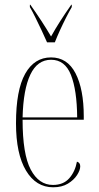

<svg xmlns="http://www.w3.org/2000/svg" viewBox="-20 -786 419 816"><path d="M206 10Q133 10 90.5 -61Q48 -132 48 -262Q48 -403 87 -472.5Q126 -542 197 -542Q266 -542 301 -474.5Q336 -407 336 -291V-277H76Q76 -131 110.5 -65.5Q145 0 205 0Q249 0 274 -28Q299 -56 307 -99Q321 -95 321 -79Q321 -63 307.5 -42Q294 -21 268.5 -5.5Q243 10 206 10ZM308 -287Q307 -403 281.5 -467.5Q256 -532 197 -532Q139 -532 109 -469Q79 -406 76 -287ZM180 -606Q170 -629 157 -656.5Q144 -684 131 -710.5Q118 -737 107 -756V-766H109Q135 -729 156 -697Q177 -665 197 -631Q216 -665 236.5 -697Q257 -729 283 -766H285V-756Q274 -737 260.5 -710.5Q247 -684 234.5 -656.5Q222 -629 213 -606Z"/></svg>

Font: Noto Serif Display ExtraCondensed Thin
Style: Regular
Weight: 100
Width: 2
Designer: Monotype Design Team
Foundry: Monotype Imaging Inc.
Version: Version 2.009